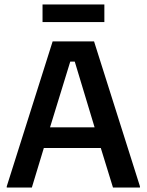

<svg xmlns="http://www.w3.org/2000/svg" viewBox="-20 -834 652 854"><path d="M10 0V-5L214.2 -650H398.3L602.5 -5V0H482.5L428.3 -175.8H175L121.7 0ZM292.5 -560 202.5 -267.5H400.8L312.5 -560ZM169.2 -735.8V-814.2H444.2V-735.8Z"/></svg>

Font: Familjen Grotesk GF Medium
Style: Regular
Weight: 500
Designer: Anders Wikstroem, Jonas Baeckman, Matilda Gysing, Kristian Moeller
Foundry: Familjen STHLM AB
Version: Version 2.000; Beta; Release 4; Build 6